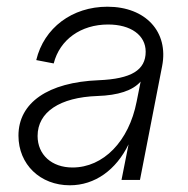

<svg xmlns="http://www.w3.org/2000/svg" viewBox="-20 -536 559 572"><path d="M188 16C263 16 326 -30 363 -106L342 0H397L463 -339C483 -441 414 -516 300 -516C195 -516 111 -453 88 -357L140 -347C158 -418 221 -463 302 -463C370 -463 414 -431 414 -382C414 -327 371 -301 274 -297C123 -291 35 -230 35 -132C35 -46 100 16 188 16ZM196 -37C134 -37 92 -75 92 -131C92 -202 158 -246 270 -250C332 -252 375 -266 399 -293L387 -233C364 -115 288 -37 196 -37Z"/></svg>

Font: Uncut Sans Light Italic
Style: Regular
Weight: 300
Italic angle: -11°
Designer: Kasper Nordkvist
Foundry: UNCUT.wtf
Version: Version 1.304;Glyphs 3.2 (3246)